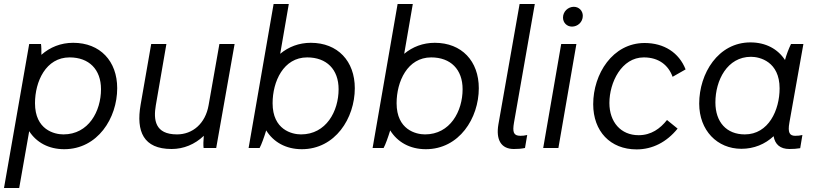

<svg xmlns="http://www.w3.org/2000/svg" viewBox="-20 -740 4082 960"><path d="M0 200H76L126 -84C162 -28 223 6 301 6C468 6 566 -149 566 -299C566 -434 481 -526 346 -526C284 -526 230 -504 187 -466C187 -487 187 -508 185 -520H126ZM297 -68C252 -68 155 -91 155 -224C155 -332 209 -453 328 -453C425 -453 485 -393 485 -294C485 -184 423 -68 297 -68Z M838 5C898 5 954 -18 999 -61C997 -40 996 -12 998 0H1061L1153 -520H1077L1023 -214C1007 -122 943 -68 865 -68C754 -68 747 -142 759 -213L812 -520H736L683 -216C660 -83 697 5 838 5Z M1223 0H1278C1287 -16 1301 -55 1311 -88C1347 -30 1409 6 1489 6C1656 6 1754 -149 1754 -299C1754 -434 1669 -526 1534 -526C1475 -526 1423 -506 1381 -471L1424 -720H1348ZM1485 -68C1440 -68 1343 -91 1343 -224C1343 -332 1397 -453 1516 -453C1613 -453 1673 -393 1673 -294C1673 -184 1611 -68 1485 -68Z M1843 0H1898C1907 -16 1921 -55 1931 -88C1967 -30 2029 6 2109 6C2276 6 2374 -149 2374 -299C2374 -434 2289 -526 2154 -526C2095 -526 2043 -506 2001 -471L2044 -720H1968ZM2105 -68C2060 -68 1963 -91 1963 -224C1963 -332 2017 -453 2136 -453C2233 -453 2293 -393 2293 -294C2293 -184 2231 -68 2105 -68Z M2549 5C2570 5 2585 4 2605 0L2616 -65C2604 -62 2593 -61 2582 -61C2547 -61 2542 -80 2550 -127L2654 -720H2578L2472 -118C2459 -42 2485 5 2549 5Z M2696 0H2772L2862 -520H2786ZM2840 -607C2868 -607 2894 -629 2894 -661C2894 -686 2875 -706 2849 -706C2821 -706 2795 -683 2795 -652C2795 -627 2814 -607 2840 -607Z M3163 7C3242 7 3313 -29 3368 -97L3315 -140C3281 -97 3236 -64 3173 -64C3084 -64 3027 -130 3027 -225C3027 -328 3088 -453 3199 -453C3274 -453 3322 -414 3343 -356L3408 -393C3375 -477 3300 -525 3203 -525C3043 -525 2946 -370 2946 -219C2946 -84 3031 7 3163 7Z M3927 5C3947 5 3962 4 3981 1L3992 -65C3980 -62 3969 -61 3956 -61C3928 -61 3918 -77 3927 -127L3997 -520H3935C3923 -495 3912 -466 3905 -440C3869 -495 3809 -528 3732 -528C3571 -528 3476 -373 3476 -222C3476 -88 3566 4 3687 4C3750 4 3805 -19 3848 -59C3855 -18 3881 5 3927 5ZM3735 -456C3779 -456 3878 -432 3878 -298C3878 -190 3823 -68 3704 -68C3613 -68 3557 -129 3557 -228C3557 -338 3616 -456 3735 -456Z"/></svg>

Font: Fixel Text 20240404
Style: Italic
Weight: 400
Width: 4
Italic angle: -10°
Designer: AlfaBravo + MacPaw
Foundry: Kyrylo Tkachov, Marchela Mozhyna, Serhii Makarenko, Maria Weinstein, Zakhar Kryvoshyya
Version: Version 1.211;Glyphs 3.2 (3225)